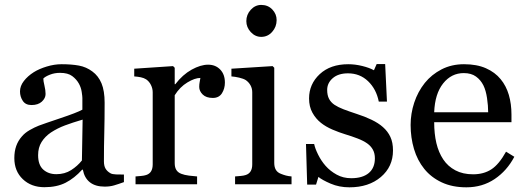

<svg xmlns="http://www.w3.org/2000/svg" viewBox="-20 -760 2162 792"><path d="M491.2 -8.8Q468.3 -0.5 450.9 4.6Q433.6 9.8 411.6 9.8Q373.5 9.8 350.8 -8.1Q328.1 -25.9 321.8 -60.1H318.8Q287.1 -24.9 250.7 -6.3Q214.4 12.2 163.1 12.2Q108.9 12.2 74 -21Q39.1 -54.2 39.1 -107.9Q39.1 -135.7 46.9 -157.7Q54.7 -179.7 70.3 -197.3Q82.5 -211.9 102.5 -223.4Q122.6 -234.9 140.1 -241.7Q162.1 -250 229.2 -272.5Q296.4 -294.9 319.8 -307.6V-356Q319.8 -362.3 317.1 -380.4Q314.5 -398.4 305.7 -414.6Q295.9 -432.6 278.1 -446Q260.3 -459.5 227.5 -459.5Q205.1 -459.5 185.8 -451.9Q166.5 -444.3 158.7 -436Q158.7 -426.3 163.3 -407.2Q168 -388.2 168 -372.1Q168 -355 152.6 -340.8Q137.2 -326.7 109.9 -326.7Q85.4 -326.7 74 -344Q62.5 -361.3 62.5 -382.8Q62.5 -405.3 78.4 -425.8Q94.2 -446.3 119.6 -462.4Q141.6 -476.1 172.9 -485.6Q204.1 -495.1 233.9 -495.1Q274.9 -495.1 305.4 -489.5Q335.9 -483.9 360.8 -465.3Q385.7 -447.3 398.7 -416.3Q411.6 -385.3 411.6 -336.4Q411.6 -266.6 410.2 -212.6Q408.7 -158.7 408.7 -94.7Q408.7 -75.7 415.3 -64.5Q421.9 -53.2 435.5 -45.4Q442.9 -41 458.7 -40.5Q474.6 -40 491.2 -40ZM320.8 -266.6Q279.3 -254.4 248 -242.7Q216.8 -231 189.9 -213.4Q165.5 -196.8 151.4 -174.1Q137.2 -151.4 137.2 -120.1Q137.2 -79.6 158.4 -60.5Q179.7 -41.5 212.4 -41.5Q247.1 -41.5 273.4 -58.3Q299.8 -75.2 317.9 -98.1Z M907.7 -419.4Q907.7 -394.5 895.5 -375.2Q883.3 -356 857.9 -356Q830.6 -356 816.2 -370.1Q801.8 -384.3 801.8 -401.4Q801.8 -412.1 803.5 -420.9Q805.2 -429.7 806.6 -438.5Q783.7 -438.5 752.9 -419.9Q722.2 -401.4 700.7 -367.2V-86.9Q700.7 -69.8 707.3 -59.1Q713.9 -48.3 728 -43Q740.2 -38.1 759.5 -35.6Q778.8 -33.2 793 -32.2V0H539.1V-32.2Q550.3 -33.2 562.3 -34.2Q574.2 -35.2 583 -38.1Q596.7 -42.5 603.3 -53.5Q609.9 -64.5 609.9 -82V-379.4Q609.9 -394.5 602.8 -409.2Q595.7 -423.8 583 -432.6Q573.7 -438.5 561 -441.2Q548.3 -443.8 533.7 -444.8V-476.6L693.8 -487.3L700.7 -480.5V-412.6H703.1Q733.4 -452.1 770.5 -472.7Q807.6 -493.2 838.4 -493.2Q869.1 -493.2 888.4 -473.1Q907.7 -453.1 907.7 -419.4Z M1182.6 0H949.7V-32.2Q960.9 -33.2 972.9 -34.2Q984.9 -35.2 993.7 -38.1Q1007.3 -42.5 1013.9 -53.5Q1020.5 -64.5 1020.5 -82V-379.4Q1020.5 -395 1013.4 -408Q1006.3 -420.9 993.7 -429.7Q984.4 -435.5 966.8 -439.7Q949.2 -443.8 934.6 -444.8V-476.6L1104.5 -487.3L1111.3 -480.5V-87.9Q1111.3 -70.8 1117.9 -59.6Q1124.5 -48.3 1138.7 -43Q1149.4 -38.6 1159.7 -35.9Q1169.9 -33.2 1182.6 -32.2ZM1121.1 -677.2Q1121.1 -649.4 1102.8 -628.7Q1084.5 -607.9 1057.6 -607.9Q1032.7 -607.9 1014.4 -627.7Q996.1 -647.5 996.1 -672.9Q996.1 -699.7 1014.4 -719.7Q1032.7 -739.7 1057.6 -739.7Q1085.4 -739.7 1103.3 -720.9Q1121.1 -702.1 1121.1 -677.2Z M1559.6 -235.8Q1579.6 -218.3 1590.3 -195.3Q1601.1 -172.4 1601.1 -139.2Q1601.1 -72.3 1551 -29.8Q1501 12.7 1421.4 12.7Q1379.4 12.7 1344 -2.4Q1308.6 -17.6 1293.5 -30.3L1283.7 1.5H1247.1L1242.2 -166H1275.9Q1279.8 -147 1292.5 -121.6Q1305.2 -96.2 1323.2 -75.7Q1342.3 -54.2 1368.9 -39.6Q1395.5 -24.9 1428.7 -24.9Q1475.6 -24.9 1501 -46.1Q1526.4 -67.4 1526.4 -106.9Q1526.4 -127.4 1518.3 -142.3Q1510.3 -157.2 1494.6 -168.5Q1478.5 -179.7 1455.1 -188.7Q1431.6 -197.8 1402.8 -206.5Q1379.9 -213.4 1351.8 -225.3Q1323.7 -237.3 1303.7 -253.4Q1282.2 -270.5 1268.6 -295.4Q1254.9 -320.3 1254.9 -354Q1254.9 -413.1 1298.8 -454.1Q1342.8 -495.1 1416.5 -495.1Q1444.8 -495.1 1474.4 -487.8Q1503.9 -480.5 1522.5 -470.2L1533.7 -495.6H1568.8L1576.2 -340.8H1542.5Q1532.2 -392.6 1498.3 -425Q1464.4 -457.5 1415.5 -457.5Q1375.5 -457.5 1352.5 -437.5Q1329.6 -417.5 1329.6 -389.2Q1329.6 -367.2 1337.2 -352.5Q1344.7 -337.9 1359.9 -327.6Q1374.5 -317.9 1396.7 -309.3Q1418.9 -300.8 1451.7 -290Q1483.9 -279.8 1512.5 -266.1Q1541 -252.4 1559.6 -235.8Z M2101.6 -113.3Q2071.3 -55.7 2020.5 -21.5Q1969.7 12.7 1903.8 12.7Q1845.7 12.7 1802 -7.8Q1758.3 -28.3 1730 -63.5Q1701.7 -98.6 1687.7 -145.5Q1673.8 -192.4 1673.8 -244.6Q1673.8 -291.5 1688.7 -336.7Q1703.6 -381.8 1732.4 -418Q1760.3 -452.6 1801.5 -473.9Q1842.8 -495.1 1894 -495.1Q1946.8 -495.1 1984.4 -478.5Q2022 -461.9 2045.4 -433.1Q2067.9 -405.8 2078.9 -368.7Q2089.8 -331.5 2089.8 -288.1V-255.9H1771Q1771 -208.5 1780 -169.9Q1789.1 -131.3 1808.6 -102.1Q1827.6 -73.7 1858.4 -57.4Q1889.2 -41 1931.6 -41Q1975.1 -41 2006.6 -61.3Q2038.1 -81.5 2067.4 -134.3ZM1993.7 -296.9Q1993.7 -324.2 1989 -355.5Q1984.4 -386.7 1974.1 -407.7Q1962.9 -430.2 1943.4 -444.3Q1923.8 -458.5 1893.1 -458.5Q1841.8 -458.5 1807.9 -415.8Q1773.9 -373 1771 -296.9Z"/></svg>

Font: UniBurma_GGSerif
Style: Book
Weight: 400
Designer: Victor San Kho Lin (for Burmese only and related typography optimization with it)
Foundry: http://www.unimm.org
Version: 2.0